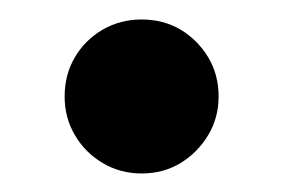

<svg xmlns="http://www.w3.org/2000/svg" viewBox="-20 -164 298 202"><path d="M129 18.5Q106.5 18.5 88 7.5Q69.5 -3.5 58.8 -21.8Q48 -40 48 -62.5Q48 -85.5 58.8 -103.8Q69.5 -122 88 -132.8Q106.5 -143.5 129 -143.5Q152 -143.5 170 -132.8Q188 -122 199 -103.8Q210 -85.5 210 -62.5Q210 -40 199 -21.8Q188 -3.5 170 7.5Q152 18.5 129 18.5Z"/></svg>

Font: Sono
Style: Regular
Weight: 400
Designer: Tyler Finck
Foundry: Tyler Finck
Version: Version 2.112